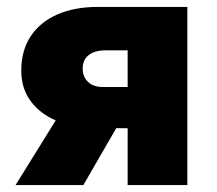

<svg xmlns="http://www.w3.org/2000/svg" viewBox="-20 -535 627 555"><path d="M25 0 196.5 -276.5 247 -167Q189.5 -167 143 -186.2Q96.5 -205.5 69 -242.2Q41.5 -279 41.5 -331Q41.5 -388.5 68.2 -429.5Q95 -470.5 144.8 -492.8Q194.5 -515 263 -515H521.5V0H349V-389.5H285Q254 -389.5 236.5 -375.8Q219 -362 219 -337Q219 -313 234.5 -298.2Q250 -283.5 277 -283.5H365V-164.5H316L221 0Z"/></svg>

Font: Geologica ExtraBold
Style: Regular
Weight: 800
Designer: Sindre Bremnes, Frode Helland
Foundry: Monokrom Skriftforlag AS
Version: Version 1.010;gftools[0.9.28]